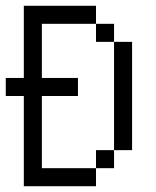

<svg xmlns="http://www.w3.org/2000/svg" viewBox="-20 -645 540 665"><path d="M312.5 -562.5H125V-375H250V-312.5H125V-62.5H312.5V0H62.5V-312.5H0V-375H62.5V-625H312.5ZM312.5 -125H375V-62.5H312.5ZM312.5 -562.5H375V-500H312.5ZM375 -500H437.5V-125H375Z"/></svg>

Font: ChillBitmapSE 16px
Style: Regular
Weight: 400
Designer: Designed by Warren2060
Foundry: ChillType
Version: Version 1.000